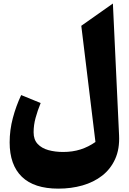

<svg xmlns="http://www.w3.org/2000/svg" viewBox="-20 -823 742 1107"><path d="M630.9 -802.7 666.5 -43.5Q670.4 35.6 644 93.8Q617.7 151.9 569.1 189.7Q520.5 227.5 455.6 246.1Q390.6 264.6 316.4 264.6Q176.8 264.6 106.2 196.3Q35.6 127.9 35.6 -2Q35.6 -73.2 54 -142.3Q72.3 -211.4 102.1 -274.9L214.4 -229Q196.3 -184.6 185.1 -143.3Q173.8 -102.1 173.8 -60.1Q173.8 -18.1 197 6.8Q220.2 31.7 259 42.5Q297.9 53.2 344.2 53.2Q398.4 53.2 444.3 38.6Q490.2 23.9 530.3 -4.4L448.7 -674.3Z"/></svg>

Font: Pinar DS1 ExtraBold
Style: Regular
Weight: 800
Designer: Amin Abedi
Version: Version 3.000